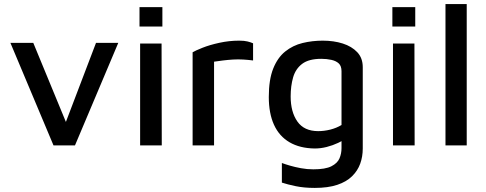

<svg xmlns="http://www.w3.org/2000/svg" viewBox="-20 -712 2379 940"><path d="M242 0 31 -502H143L315 -85L290 -82L450 -502H559L347 0Z M666 0V-499H771L772 0ZM663 -582V-677H775V-582Z M923 0V-456Q936 -464 971 -478Q1006 -492 1054 -502.5Q1102 -513 1151 -513Q1176 -513 1192 -509Q1208 -505 1219 -500V-416Q1196 -419 1171 -420.5Q1146 -422 1121 -420.5Q1096 -419 1072 -416Q1048 -413 1028 -410V0Z M1521 15Q1448 14 1397.5 -15.5Q1347 -45 1321.5 -101Q1296 -157 1296 -237Q1296 -322 1317.5 -376Q1339 -430 1376.5 -460Q1414 -490 1461.5 -501.5Q1509 -513 1560 -513Q1614 -513 1658 -499Q1702 -485 1729 -456.5Q1756 -428 1756 -383V15Q1756 55 1743.5 89.5Q1731 124 1703.5 151Q1676 178 1631 193Q1586 208 1521 208Q1469 208 1428 199.5Q1387 191 1360 182V86Q1376 92 1400 99Q1424 106 1453.5 111.5Q1483 117 1514 117Q1573 117 1602.5 102Q1632 87 1642 63.5Q1652 40 1652 13V-63L1680 -40Q1662 -25 1635.5 -12.5Q1609 0 1579.5 7.5Q1550 15 1521 15ZM1538 -70Q1567 -70 1597 -77.5Q1627 -85 1652 -100V-363Q1652 -389 1638.5 -401.5Q1625 -414 1602 -419Q1579 -424 1553 -424Q1492 -424 1459.5 -399.5Q1427 -375 1415 -333Q1403 -291 1403 -240Q1403 -164 1436 -117Q1469 -70 1538 -70Z M1904 0V-499H2009L2010 0ZM1901 -582V-677H2013V-582Z M2265 0H2161V-692H2265Z"/></svg>

Font: Maven Pro Medium
Style: Regular
Weight: 500
Designer: Joe Prince
Foundry: Joe Prince
Version: Version 2.103